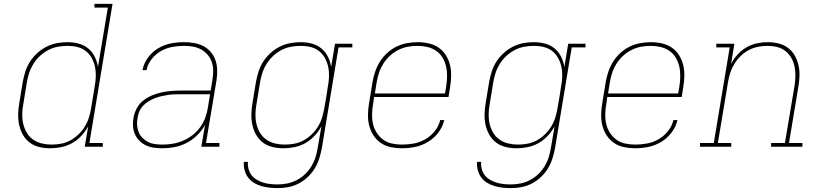

<svg xmlns="http://www.w3.org/2000/svg" viewBox="-20 -755 4240 988"><path d="M239 8Q210 8 182.5 1.5Q155 -5 133.5 -21Q112 -37 98.5 -60.5Q85 -84 79 -110.5Q73 -137 73.5 -166Q74 -195 79 -223L97 -333Q102 -360 110.5 -387Q119 -414 134.5 -438Q150 -462 172 -482Q194 -502 220 -515Q246 -528 273 -533Q300 -538 328 -538Q357 -538 385 -530.5Q413 -523 434 -505.5Q455 -488 467.5 -463Q480 -438 484 -410L535 -716H466V-735H559L440 -19H509V0H416L434 -105Q419 -78 398 -55.5Q377 -33 351 -18.5Q325 -4 296 2Q267 8 239 8ZM245 -11Q269 -11 294 -15.5Q319 -20 342 -32.5Q365 -45 384 -63.5Q403 -82 416.5 -104Q430 -126 437.5 -150Q445 -174 449 -199L467 -309Q472 -335 473 -360.5Q474 -386 469 -410Q464 -434 452.5 -455.5Q441 -477 422 -492Q403 -507 378.5 -513Q354 -519 328 -519Q303 -519 278 -514.5Q253 -510 229.5 -498Q206 -486 186 -467.5Q166 -449 152 -426.5Q138 -404 130 -379.5Q122 -355 118 -330L100 -220Q95 -194 94.5 -168Q94 -142 99.5 -118Q105 -94 117.5 -72.5Q130 -51 150 -37Q170 -23 194.5 -17Q219 -11 245 -11Z M815 8Q793 8 771.5 5Q750 2 731 -7Q712 -16 697.5 -30.5Q683 -45 674.5 -64Q666 -83 664.5 -105Q663 -127 667 -149Q671 -173 683.5 -197Q696 -221 717 -237.5Q738 -254 762 -264Q786 -274 811.5 -279.5Q837 -285 861.5 -287Q886 -289 911 -289H1064L1073 -344Q1077 -368 1077 -391Q1077 -414 1070 -435Q1063 -456 1048.5 -473Q1034 -490 1015 -500.5Q996 -511 973 -515Q950 -519 927 -519Q897 -519 866.5 -513.5Q836 -508 808.5 -492.5Q781 -477 760.5 -451Q740 -425 734 -394H713Q720 -429 741.5 -458.5Q763 -488 794 -506.5Q825 -525 859.5 -531.5Q894 -538 927 -538Q953 -538 979 -533.5Q1005 -529 1027 -517.5Q1049 -506 1065 -487Q1081 -468 1089 -444.5Q1097 -421 1097.5 -394.5Q1098 -368 1094 -341L1040 -19H1109V0H1016L1035 -112Q1019 -83 994.5 -59Q970 -35 940 -19.5Q910 -4 878.5 2Q847 8 815 8ZM816 -11Q843 -11 869.5 -15.5Q896 -20 922 -31Q948 -42 971 -60Q994 -78 1010.5 -101Q1027 -124 1036.5 -150Q1046 -176 1050 -203L1061 -270H911Q894 -270 877.5 -269.5Q861 -269 844 -266.5Q827 -264 810 -260Q793 -256 776.5 -249.5Q760 -243 744.5 -233.5Q729 -224 716.5 -211Q704 -198 697 -181.5Q690 -165 688 -148Q684 -129 685.5 -110Q687 -91 694 -74Q701 -57 714 -44.5Q727 -32 743 -24Q759 -16 778 -13.5Q797 -11 816 -11Z M1409 213Q1387 213 1365.5 210.5Q1344 208 1323.5 202Q1303 196 1285.5 185Q1268 174 1256 157.5Q1244 141 1238.5 120Q1233 99 1235 78H1256Q1254 96 1259 114.5Q1264 133 1275 147Q1286 161 1301.5 170Q1317 179 1334.5 184.5Q1352 190 1371 192Q1390 194 1409 194Q1434 194 1458.5 189Q1483 184 1506.5 172Q1530 160 1549.5 141.5Q1569 123 1582.5 100.5Q1596 78 1603.5 54Q1611 30 1615 5L1634 -105Q1619 -78 1598 -55.5Q1577 -33 1551 -18.5Q1525 -4 1496 2Q1467 8 1439 8Q1410 8 1382.5 1.5Q1355 -5 1333.5 -21Q1312 -37 1298.5 -60.5Q1285 -84 1279 -110.5Q1273 -137 1273.5 -166Q1274 -195 1279 -223L1297 -333Q1302 -360 1310.5 -387Q1319 -414 1334.5 -438Q1350 -462 1372 -482Q1394 -502 1420 -515Q1446 -528 1473 -533Q1500 -538 1528 -538Q1557 -538 1585 -530.5Q1613 -523 1634 -505.5Q1655 -488 1667.5 -463Q1680 -438 1684 -410L1704 -530H1793V-511H1722L1636 8Q1631 35 1622.5 61.5Q1614 88 1599 112.5Q1584 137 1562.5 157Q1541 177 1515.5 190Q1490 203 1463 208Q1436 213 1409 213ZM1445 -11Q1469 -11 1494 -15.5Q1519 -20 1542 -32.5Q1565 -45 1584 -63.5Q1603 -82 1616.5 -104Q1630 -126 1637.5 -150.5Q1645 -175 1649 -199Q1654 -226 1658.5 -253.5Q1663 -281 1667 -309Q1672 -334 1673 -360Q1674 -386 1669 -410Q1664 -434 1652.5 -455.5Q1641 -477 1622 -492Q1603 -507 1578.5 -513Q1554 -519 1528 -519Q1503 -519 1478 -514.5Q1453 -510 1429.5 -498Q1406 -486 1386 -467.5Q1366 -449 1352 -426.5Q1338 -404 1330 -379.5Q1322 -355 1318 -330L1300 -220Q1295 -194 1294.5 -168Q1294 -142 1299.5 -118Q1305 -94 1317.5 -72.5Q1330 -51 1350 -37Q1370 -23 1394.5 -17Q1419 -11 1445 -11Z M2048 8Q2019 8 1990.5 2Q1962 -4 1939.5 -19.5Q1917 -35 1902 -58Q1887 -81 1880 -108Q1873 -135 1873.5 -164.5Q1874 -194 1879 -223L1897 -333Q1902 -361 1911 -387.5Q1920 -414 1935.5 -438.5Q1951 -463 1973 -483Q1995 -503 2021 -515.5Q2047 -528 2075 -533Q2103 -538 2130 -538Q2159 -538 2187 -531.5Q2215 -525 2237 -510Q2259 -495 2274 -471.5Q2289 -448 2295.5 -421Q2302 -394 2301.5 -365Q2301 -336 2296 -307L2288 -256H1905L1900 -220Q1895 -194 1894.5 -167.5Q1894 -141 1899.5 -117Q1905 -93 1918.5 -72Q1932 -51 1951.5 -36.5Q1971 -22 1996.5 -16.5Q2022 -11 2048 -11Q2078 -11 2109 -16.5Q2140 -22 2168 -38Q2196 -54 2217 -80Q2238 -106 2245 -137H2266Q2258 -102 2235.5 -72.5Q2213 -43 2182 -24.5Q2151 -6 2116.5 1Q2082 8 2048 8ZM2270 -274 2276 -310Q2280 -336 2280.5 -362Q2281 -388 2275.5 -412.5Q2270 -437 2257.5 -458Q2245 -479 2225 -493Q2205 -507 2180 -513Q2155 -519 2129 -519Q2104 -519 2079 -514.5Q2054 -510 2030 -498Q2006 -486 1986 -467.5Q1966 -449 1952 -426.5Q1938 -404 1930 -379.5Q1922 -355 1918 -330L1909 -274Z M2609 213Q2587 213 2565.5 210.5Q2544 208 2523.5 202Q2503 196 2485.5 185Q2468 174 2456 157.5Q2444 141 2438.5 120Q2433 99 2435 78H2456Q2454 96 2459 114.5Q2464 133 2475 147Q2486 161 2501.5 170Q2517 179 2534.5 184.5Q2552 190 2571 192Q2590 194 2609 194Q2634 194 2658.5 189Q2683 184 2706.5 172Q2730 160 2749.5 141.5Q2769 123 2782.5 100.5Q2796 78 2803.5 54Q2811 30 2815 5L2834 -105Q2819 -78 2798 -55.5Q2777 -33 2751 -18.5Q2725 -4 2696 2Q2667 8 2639 8Q2610 8 2582.5 1.5Q2555 -5 2533.5 -21Q2512 -37 2498.5 -60.5Q2485 -84 2479 -110.5Q2473 -137 2473.5 -166Q2474 -195 2479 -223L2497 -333Q2502 -360 2510.5 -387Q2519 -414 2534.5 -438Q2550 -462 2572 -482Q2594 -502 2620 -515Q2646 -528 2673 -533Q2700 -538 2728 -538Q2757 -538 2785 -530.5Q2813 -523 2834 -505.5Q2855 -488 2867.5 -463Q2880 -438 2884 -410L2904 -530H2993V-511H2922L2836 8Q2831 35 2822.5 61.5Q2814 88 2799 112.5Q2784 137 2762.5 157Q2741 177 2715.5 190Q2690 203 2663 208Q2636 213 2609 213ZM2645 -11Q2669 -11 2694 -15.5Q2719 -20 2742 -32.5Q2765 -45 2784 -63.5Q2803 -82 2816.5 -104Q2830 -126 2837.5 -150.5Q2845 -175 2849 -199Q2854 -226 2858.5 -253.5Q2863 -281 2867 -309Q2872 -334 2873 -360Q2874 -386 2869 -410Q2864 -434 2852.5 -455.5Q2841 -477 2822 -492Q2803 -507 2778.5 -513Q2754 -519 2728 -519Q2703 -519 2678 -514.5Q2653 -510 2629.5 -498Q2606 -486 2586 -467.5Q2566 -449 2552 -426.5Q2538 -404 2530 -379.5Q2522 -355 2518 -330L2500 -220Q2495 -194 2494.5 -168Q2494 -142 2499.5 -118Q2505 -94 2517.5 -72.5Q2530 -51 2550 -37Q2570 -23 2594.5 -17Q2619 -11 2645 -11Z M3248 8Q3219 8 3190.5 2Q3162 -4 3139.5 -19.5Q3117 -35 3102 -58Q3087 -81 3080 -108Q3073 -135 3073.5 -164.5Q3074 -194 3079 -223L3097 -333Q3102 -361 3111 -387.5Q3120 -414 3135.5 -438.5Q3151 -463 3173 -483Q3195 -503 3221 -515.5Q3247 -528 3275 -533Q3303 -538 3330 -538Q3359 -538 3387 -531.5Q3415 -525 3437 -510Q3459 -495 3474 -471.5Q3489 -448 3495.5 -421Q3502 -394 3501.5 -365Q3501 -336 3496 -307L3488 -256H3105L3100 -220Q3095 -194 3094.5 -167.5Q3094 -141 3099.5 -117Q3105 -93 3118.5 -72Q3132 -51 3151.5 -36.5Q3171 -22 3196.5 -16.5Q3222 -11 3248 -11Q3278 -11 3309 -16.5Q3340 -22 3368 -38Q3396 -54 3417 -80Q3438 -106 3445 -137H3466Q3458 -102 3435.5 -72.5Q3413 -43 3382 -24.5Q3351 -6 3316.5 1Q3282 8 3248 8ZM3470 -274 3476 -310Q3480 -336 3480.5 -362Q3481 -388 3475.5 -412.5Q3470 -437 3457.5 -458Q3445 -479 3425 -493Q3405 -507 3380 -513Q3355 -519 3329 -519Q3304 -519 3279 -514.5Q3254 -510 3230 -498Q3206 -486 3186 -467.5Q3166 -449 3152 -426.5Q3138 -404 3130 -379.5Q3122 -355 3118 -330L3109 -274Z M3582 0V-19H3653L3735 -511H3666V-530H3759L3742 -426Q3755 -452 3775.5 -474.5Q3796 -497 3821.5 -511.5Q3847 -526 3875 -532Q3903 -538 3931 -538Q3959 -538 3986 -531.5Q4013 -525 4034.5 -509Q4056 -493 4069.5 -469.5Q4083 -446 4089 -419Q4095 -392 4094 -363.5Q4093 -335 4088 -307L4040 -19H4109V0H3948V-19H4019L4068 -310Q4072 -335 4073 -361Q4074 -387 4069 -411Q4064 -435 4052.5 -456Q4041 -477 4022 -492Q4003 -507 3979 -513Q3955 -519 3929 -519Q3905 -519 3880 -514Q3855 -509 3832.5 -497Q3810 -485 3791 -466.5Q3772 -448 3758.5 -425.5Q3745 -403 3737.5 -379.5Q3730 -356 3726 -331L3674 -19H3743V0Z"/></svg>

Font: Iosevka Slab ThExObl
Style: Regular
Weight: 100
Width: 7
Italic angle: -9°
Monospace: yes
Designer: Belleve Invis
Foundry: Belleve Invis
Version: Version 11.1.1; ttfautohint (v1.8.3)